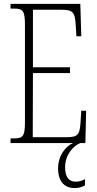

<svg xmlns="http://www.w3.org/2000/svg" viewBox="-20 -734 500 985"><path d="M34 0H355C320 14 278 61 278 130C278 201 314 231 364 231C384 231 399 226 416 217V185C397 195 384 198 367 198C335 198 314 176 314 124C314 61 354 15 392 0H418L422 -166H397L393 -102C388 -45 382 -30 320 -30H148L149 -359H339V-389H149V-684H294C358 -684 365 -670 369 -596L372 -548H397L392 -714H34V-690H51C98 -690 108 -679 108 -605V-108C108 -35 98 -24 51 -24H34Z"/></svg>

Font: Noto Serif Khmer ExtraCondensed ExtraLight
Style: Regular
Weight: 200
Width: 2
Designer: Danh Hong and the Monotype Design Team
Foundry: Monotype Imaging Inc.
Version: Version 2.004